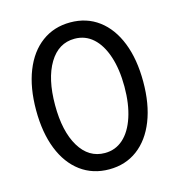

<svg xmlns="http://www.w3.org/2000/svg" viewBox="-107 -804 849 909"><g transform="rotate(-15 317.5 -350.0)"><path d="M55 -350Q55 -460 87 -541Q119 -622 178.5 -666Q238 -710 318 -710Q398 -710 457 -666Q516 -622 548 -541Q580 -460 580 -350Q580 -240 548 -159Q516 -78 457 -34Q398 10 318 10Q238 10 178.5 -34Q119 -78 87 -159Q55 -240 55 -350ZM488 -350Q488 -435 467 -498.5Q446 -562 408 -596Q370 -630 318 -630Q239 -630 193.5 -554.5Q148 -479 148 -350Q148 -221 193.5 -145.5Q239 -70 318 -70Q370 -70 408 -104Q446 -138 467 -201.5Q488 -265 488 -350Z"/></g></svg>

Font: Goli
Style: Regular
Weight: 400
Designer: jaikishan Patel
Foundry: MagicType
Version: Version 1.000